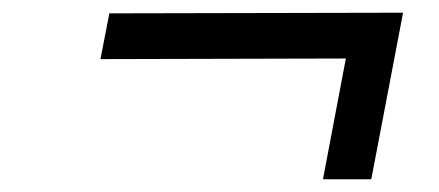

<svg xmlns="http://www.w3.org/2000/svg" viewBox="-20 -474 690 302"><path d="M488 -192 524 -382 138 -381 152 -453 614 -454 564 -192Z"/></svg>

Font: REM Light
Style: Italic
Weight: 300
Italic angle: -11°
Designer: Octavio Pardo
Foundry: Ashler Design
Version: Version 1.005;gftools[0.9.28]